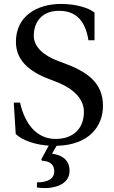

<svg xmlns="http://www.w3.org/2000/svg" viewBox="-20 -727 581 977"><path d="M50 -205 60 -45C98 -9 166 10 228 14L190 84L194 91C212 92 256 96 256 145C256 186 217 201 168 201V227C182 229 194 230 212 230C243 230 334 219 334 142C334 78 282 60 245 55L268 15C437 11 504 -88 504 -188C504 -306 424 -362 307 -405L275 -417C208 -442 152 -485 152 -545C152 -618 196 -672 280 -672C366 -672 414 -623 430 -522H461V-663C427 -690 359 -707 291 -707C169 -707 61 -646 61 -514C61 -409 145 -354 250 -317L268 -310C312 -293 407 -247 407 -158C407 -72 352 -20 263 -20C169 -20 107 -93 82 -205Z"/></svg>

Font: Lingua Franca
Style: Regular
Weight: 400
Version: Version 1.19